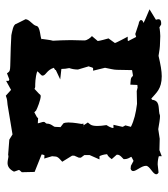

<svg xmlns="http://www.w3.org/2000/svg" viewBox="22 -594 576 660"><g transform="rotate(-90 310.0 -264.0)"><path d="M50 -504C59 -522 70 -526 80 -526C89 -526 97 -523 103 -523C105 -523 107 -524 108 -524L160 -520L178 -509L280 -526C294 -528 295 -526 311 -532L331 -514L362 -531V-522C363 -522 365 -521 367 -520L388 -528C398 -514 391 -518 477 -515C492 -514 512 -513 519 -513C532 -510 556 -507 558 -496L574 -464C573 -450 553 -439 551 -427C549 -413 510 -414 505 -409L506 -407C504 -395 503 -380 500 -370C501 -351 502 -332 502 -314V-303L501 -262C501 -252 511 -240 516 -236L499 -216C500 -207 506 -186 508 -179L492 -157C495 -148 512 -117 514 -113H501L499 -111L513 -84L523 -87L559 -75H561C562 -74 571 -73 571 -67C571 -63 567 -60 561 -59C569 -54 580 -50 608 -38L572 -16C573 -12 574 -10 574 -8C574 1 566 2 560 2H556L546 -4C537 -2 520 -1 516 -1L491 -2C479 -2 465 -4 448 -7C418 0 396 4 378 4C334 4 321 -15 301 -32L297 -29C294 -2 270 -8 249 -4C248 -4 246 -2 240 -2C231 -2 214 -5 196 -8L163 -3L124 -4L103 4V-6C97 -8 86 -10 75 -10L47 -7C42 -10 41 -12 41 -15C41 -27 70 -37 70 -50C70 -66 52 -83 52 -94C52 -98 54 -101 60 -103L70 -102L87 -93C94 -97 100 -99 101 -101C93 -114 93 -119 93 -127C110 -142 108 -146 108 -151L93 -168C97 -173 101 -180 110 -184C109 -197 105 -207 103 -210H92L107 -244V-262L98 -274V-281L105 -297V-304L84 -338C90 -344 102 -352 102 -362L103 -373L95 -400L106 -399C107 -401 109 -404 109 -409L49 -433L48 -477C60 -491 56 -482 50 -504ZM210 -186C209 -184 200 -172 200 -162H211L204 -131C204 -129 207 -125 209 -121L204 -102C226 -91 251 -85 283 -81L327 -82L339 -79C343 -80 346 -79 348 -80L349 -104L361 -103C379 -102 375 -95 381 -95C382 -95 398 -98 399 -98L400 -150C400 -161 404 -175 407 -191L397 -232H406C409 -235 409 -241 412 -247L401 -284C401 -296 403 -305 406 -314C404 -323 403 -332 403 -341L367 -345L399 -360C399 -362 401 -364 407 -367C399 -392 380 -394 380 -406C380 -411 392 -418 395 -424C374 -431 351 -431 342 -431C336 -431 334 -435 334 -433L319 -419C316 -417 315 -412 310 -412C297 -412 267 -424 260 -428L254 -434C238 -425 237 -426 234 -421L216 -422C218 -412 221 -407 221 -402C221 -396 215 -396 215 -390C215 -376 204 -368 204 -363L203 -344L216 -334C218 -330 219 -324 219 -317C219 -298 214 -273 214 -272L215 -265H209L219 -250C214 -243 207 -241 207 -217C207 -209 208 -199 210 -186ZM204 -265 205 -264 206 -265Z"/></g></svg>

Font: GNUTypewriter
Style: Standard
Weight: 400
Version: Version 001.000